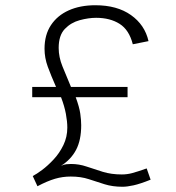

<svg xmlns="http://www.w3.org/2000/svg" viewBox="-20 -701 672 733"><path d="M123 10 105 -29Q119 -36 140.5 -52Q162 -68 184.5 -92Q207 -116 222 -147Q237 -178 237 -214Q237 -237 231.5 -266.5Q226 -296 213 -330H103V-369H194Q175 -412 162.5 -446Q150 -480 150 -515Q150 -568 174.5 -605Q199 -642 242.5 -661.5Q286 -681 344 -681Q427 -681 480 -643.5Q533 -606 547 -544L487 -532Q473 -587 436.5 -610Q400 -633 347 -633Q318 -633 284.5 -624Q251 -615 227.5 -590.5Q204 -566 204 -518Q204 -483 218.5 -447.5Q233 -412 251 -369H467V-330H269Q283 -292 286.5 -267Q290 -242 290 -223Q290 -166 270.5 -129Q251 -92 213 -68Q224 -73 233.5 -74Q243 -75 251 -75Q282 -75 311 -65Q340 -55 372.5 -45Q405 -35 445 -35Q465 -35 484 -40Q503 -45 540 -58L555 -15Q515 1 490 6.5Q465 12 448 12Q410 12 379.5 2.5Q349 -7 319 -17Q289 -27 250 -27Q219 -27 190 -18.5Q161 -10 123 10Z"/></svg>

Font: Atkinson Hyperlegible Mono ExtraLight
Style: Regular
Weight: 200
Monospace: yes
Designer: Elliott Scott, Megan Eiswerth, Linus Boman, Theodore Petrosky, Letters from Sweden
Foundry: Applied Design Works, Letters from Sweden
Version: Version 2.001